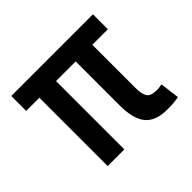

<svg xmlns="http://www.w3.org/2000/svg" viewBox="-129 -676 844 844"><g transform="rotate(-45 293.0 -254.5)"><path d="M472.7 9.8Q400.9 9.8 368.9 -28.6Q336.9 -66.9 336.9 -151.4V-517.6H440.4V-156.2Q440.4 -117.7 451.9 -100.3Q463.4 -83 502 -83Q508.8 -83 515.9 -84Q522.9 -85 532.2 -86.9L543.9 3.9Q525.9 7.3 510.7 8.5Q495.6 9.8 472.7 9.8ZM111.3 0V-517.6H214.8V0ZM29.3 -424.8V-517.6H537.1V-424.8Z"/></g></svg>

Font: Cascadia Code
Style: Regular
Weight: 400
Monospace: yes
Designer: Aaron Bell
Foundry: Saja Typeworks
Version: Version 2106.017